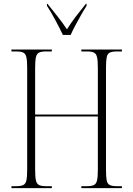

<svg xmlns="http://www.w3.org/2000/svg" viewBox="-20 -969 686 989"><path d="M39 0V-10H64Q88 -10 100 -16Q112 -22 116 -40Q120 -58 120 -95V-619Q120 -656 116 -674Q112 -692 100 -698Q88 -704 63 -704H39V-714H247V-704H217Q193 -704 181 -698Q169 -692 165 -674Q161 -656 161 -619V-379H484V-619Q484 -656 480 -674Q476 -692 464 -698Q452 -704 428 -704H399V-714H608V-704H582Q558 -704 545.5 -698Q533 -692 529.5 -674Q526 -656 526 -619V-95Q526 -58 529.5 -40Q533 -22 545.5 -16Q558 -10 582 -10H608V0H399V-10H428Q452 -10 464 -16Q476 -22 480 -40.5Q484 -59 484 -95V-369H161V-95Q161 -58 165 -40Q169 -22 181 -16Q193 -10 217 -10H247V0ZM304 -789Q288 -823 264.5 -866.5Q241 -910 222 -939V-949H225Q253 -914 277.5 -883Q302 -852 325 -818Q346 -852 370 -883Q394 -914 422 -949H426V-939Q413 -919 398 -892.5Q383 -866 368.5 -839Q354 -812 344 -789Z"/></svg>

Font: Noto Serif Display Condensed ExtraLight
Style: Regular
Weight: 200
Width: 3
Designer: Monotype Design Team
Foundry: Monotype Imaging Inc.
Version: Version 2.009